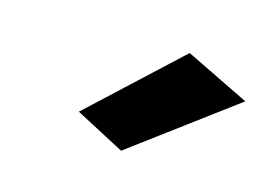

<svg xmlns="http://www.w3.org/2000/svg" viewBox="-44 -781 488 351"><g transform="rotate(15 200.0 -605.5)"><path d="M400 -649 279 -708 111 -552 204 -503Z"/></g></svg>

Font: Jost ExtraBold
Style: Italic
Weight: 800
Italic angle: -5°
Version: Version 3.710